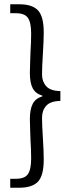

<svg xmlns="http://www.w3.org/2000/svg" viewBox="-20 -728 337 900"><path d="M28 110H55Q96 110 111 88Q126 66 126 15Q126 -28 123 -71Q123 -84 121.5 -114Q120 -144 120 -169Q120 -216 133.5 -241.5Q147 -267 178 -276V-280Q147 -289 133.5 -314Q120 -339 120 -387Q120 -412 121.5 -442Q123 -472 123 -485Q126 -529 126 -571Q126 -622 111 -644Q96 -666 55 -666H28V-708H70Q131 -708 158 -679.5Q185 -651 185 -576Q185 -539 181 -475Q177 -413 177 -379Q177 -346 196.5 -324Q216 -302 263 -301V-255Q216 -254 196.5 -232Q177 -210 177 -176Q177 -142 181 -82Q185 -18 185 20Q185 95 158 123.5Q131 152 70 152H28Z"/></svg>

Font: Assistant-zap
Style: zap
Weight: 400
Designer: Hebrew By Ben Nathan, Latin by Paul Hunt
Version: Version 2.001